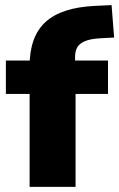

<svg xmlns="http://www.w3.org/2000/svg" viewBox="-20 -732 467 752"><path d="M96 0V-364H3V-495H148L96 -446V-474Q96 -589 158.5 -646Q221 -703 353 -709L417 -712L427 -585L372 -582Q336 -580 314.5 -571.5Q293 -563 283.5 -548Q274 -533 274 -508V-480L254 -495H403V-364H276V0Z"/></svg>

Font: Nunito Sans 11pt Black
Style: Regular
Weight: 900
Version: Version 3.101;gftools[0.9.27]